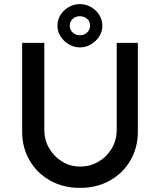

<svg xmlns="http://www.w3.org/2000/svg" viewBox="-20 -910 780 936"><path d="M370 6Q289 6 225 -29.5Q161 -65 124.5 -127.5Q88 -190 88 -269V-701H196V-278Q196 -227 220 -186.5Q244 -146 283.5 -122Q323 -98 370 -98Q420 -98 460.5 -122Q501 -146 525 -186.5Q549 -227 549 -278V-701H652V-269Q652 -190 615.5 -127.5Q579 -65 515 -29.5Q451 6 370 6ZM369 -679Q341 -679 316 -693.5Q291 -708 275.5 -732Q260 -756 260 -784Q260 -814 275.5 -838Q291 -862 316 -876Q341 -890 369 -890Q398 -890 423 -876Q448 -862 463.5 -838Q479 -814 479 -784Q479 -756 463.5 -732Q448 -708 423 -693.5Q398 -679 369 -679ZM369 -738Q390 -738 404.5 -751.5Q419 -765 419 -784Q419 -807 404 -819Q389 -831 369 -831Q349 -831 334.5 -818Q320 -805 320 -784Q320 -765 334.5 -751.5Q349 -738 369 -738Z"/></svg>

Font: Lexend Deca
Style: Regular
Weight: 400
Designer: Bonnie Shaver-Troup, Thomas Jockin
Foundry: Lexend
Version: Version 1.008; ttfautohint (v1.8.4.7-5d5b)